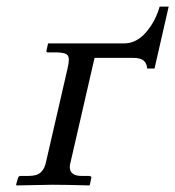

<svg xmlns="http://www.w3.org/2000/svg" viewBox="-20 -562 532 583"><path d="M120.1 -71.8 185.1 -354Q189 -370.1 189 -380.9Q189 -392.6 181.9 -397.2Q174.8 -401.9 155.8 -402.8H125Q122.6 -402.8 121.6 -404.5Q120.6 -406.2 121.1 -408.2L126 -430.2H356.9Q394 -430.2 423.1 -463.6Q452.1 -497.1 464.8 -542H492.2L449.2 -354H426.8Q425.8 -370.1 416 -378.2Q406.2 -386.2 384.8 -386.2H267.1L194.8 -71.8Q191.9 -61.5 191.9 -55.2Q191.9 -27.8 228 -27.8H251Q254.4 -27.8 256.3 -25.6Q258.3 -23.4 256.8 -20L252.9 -1L251 1Q178.2 -1 139.2 -1L30.8 1L28.8 -1L34.2 -20Q35.6 -27.8 43 -27.8H66.9Q91.8 -27.8 103.8 -38.6Q115.7 -49.3 120.1 -71.8Z"/></svg>

Font: Common Serif News
Style: Italic
Weight: 450
Italic angle: -12°
Designer: Philipp H. Poll, Khaled Hosny
Foundry: Stefan Peev, Context Ltd.
Version: Version 1.026